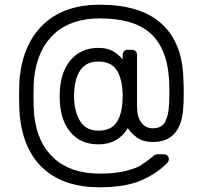

<svg xmlns="http://www.w3.org/2000/svg" viewBox="-20 -681 866 814"><path d="M522 -138Q481 -69 397 -69Q321 -69 277 -122.5Q233 -176 233 -273Q233 -370 277.5 -424Q322 -478 397 -478Q435 -478 459 -464Q483 -450 500 -429V-448Q500 -458 506 -464Q512 -470 522 -470H539Q549 -470 555 -464Q561 -458 561 -448V-230Q561 -185 579.5 -161Q598 -137 628 -137Q667 -137 681 -166.5Q695 -196 696 -231Q698 -251 698 -295Q698 -333 696 -353Q687 -477 617.5 -540Q548 -603 403 -603Q282 -603 210.5 -538Q139 -473 125 -353Q122 -328 122 -274Q122 -221 125 -192Q138 -74 209.5 -9.5Q281 55 403 55Q471 55 515.5 43Q560 31 575.5 21Q591 11 625 -15Q626 -16 632.5 -21.5Q639 -27 649 -27H675Q684 -27 690 -21Q696 -15 696 -6Q696 1 691 8Q644 56 577 84.5Q510 113 403 113Q253 113 166.5 36Q80 -41 64 -187Q61 -216 61 -274Q61 -333 64 -358Q81 -502 168 -581.5Q255 -661 403 -661Q573 -661 661.5 -583.5Q750 -506 757 -358Q759 -316 759 -294Q759 -245 757 -225Q748 -79 628 -79Q586 -79 560.5 -98Q535 -117 522 -138ZM500 -273Q500 -342 476.5 -381Q453 -420 397 -420Q343 -420 318.5 -380.5Q294 -341 294 -273Q294 -210 319 -168.5Q344 -127 397 -127Q453 -127 476.5 -165.5Q500 -204 500 -273Z"/></svg>

Font: Hezaedrus Light
Style: Regular
Weight: 300
Designer: Hubert & Fischer
Foundry: Hubert & Fischer
Version: Version 1.10;September 3, 2019;FontCreator 11.5.0.2425 64-bi